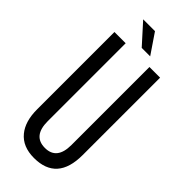

<svg xmlns="http://www.w3.org/2000/svg" viewBox="-272 -883 931 931"><g transform="rotate(45 193.5 -417.0)"><path d="M173 -842 243 -739H185L92 -842ZM350 -169Q350 8 193 8Q115 8 75 -41Q37 -87 37 -169V-700H114V-165Q114 -64 196 -64Q277 -64 277 -165V-700H350Z"/></g></svg>

Font: Adderley Regular
Style: Regular
Weight: 400
Designer: gorohovskiy
Version: Version 1.003 November 13, 2017